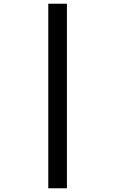

<svg xmlns="http://www.w3.org/2000/svg" viewBox="-20 -769 618 1030"><path d="M239 -749H339V241H239Z"/></svg>

Font: Codetta
Style: Bold
Weight: 700
Designer: Ulrich Proeller
Foundry: PROSA GmbH
Version: Version 2.00;September 29, 2018;FontCreator 11.5.0.2427 64-b